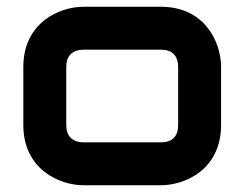

<svg xmlns="http://www.w3.org/2000/svg" viewBox="-20 -548 723 568"><path d="M634 -350C634 -422 587 -528 456 -528H227C156 -528 49 -481 49 -350V-178C49 -47 156 0 227 0H456C528 0 634 -47 634 -178ZM507 -178C507 -145 490 -127 456 -127H228C194 -127 176 -145 176 -178V-350C176 -383 194 -401 228 -401H456C489 -401 507 -384 507 -349Z"/></svg>

Font: Audiowide
Style: Regular
Weight: 400
Designer: Astigmatic (AOETI)
Foundry: Astigmatic (AOETI)
Version: Version 1.002